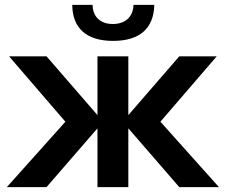

<svg xmlns="http://www.w3.org/2000/svg" viewBox="-20 -764 922 784"><path d="M170 0 378 -240V0H504V-240L712 0H874L635 -267L865 -534H712L504 -294V-534H378V-294L170 -534H17L247 -267L8 0ZM442 -597C549 -597 608 -647 610 -744H525C524 -696 492 -666 441 -666C389 -666 359 -696 358 -744H275C276 -647 335 -597 442 -597Z"/></svg>

Font: Chess Sans SemiBold
Style: Regular
Weight: 600
Designer: Wolf Bōese
Foundry: Wolf Bōese
Version: Version 7.223;Glyphs 3.3 (3306)